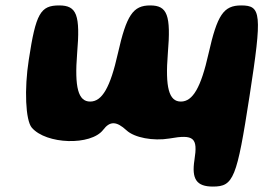

<svg xmlns="http://www.w3.org/2000/svg" viewBox="-20 -570 970 707"><path d="M86 -350C69 -242 74 -127 97 -100C150 -38 315 -33 360 -92C385 -125 409 -124 446 -90C475 -63 544 -50 604 -60C694 -76 709 -63 696 19C685 90 704 117 764 117C840 117 852 87 899 -217C946 -521 942 -550 868 -550C803 -550 780 -515 748 -373C720 -248 690 -196 646 -196C602 -196 588 -248 598 -373C610 -515 596 -550 533 -550C470 -550 446 -515 414 -373C386 -248 356 -196 312 -196C268 -196 254 -248 264 -373C276 -515 263 -550 198 -550C129 -550 112 -521 86 -350Z"/></svg>

Font: Hussar Skorodowane
Style: Ky
Weight: 700
Foundry: Cannot Into Space Fonts
Version: Version 0.892